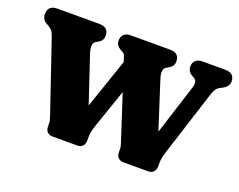

<svg xmlns="http://www.w3.org/2000/svg" viewBox="-111 -902 1373 1103"><g transform="rotate(20 576.0 -350.0)"><path d="M899.5 -649Q899.5 -672.5 913.8 -686.2Q928 -700 957 -700H1094.5Q1124 -700 1138 -686.2Q1152 -672.5 1152 -649Q1152 -618 1119 -600L1103 -591.5Q1087.5 -583.5 1078.5 -570.5Q1069.5 -557.5 1059.5 -525L935.5 -137Q922.5 -96.5 922.5 -69V-48Q922.5 -24 910 -12Q897.5 0 879.5 0H725.5Q707.5 0 695 -12Q682.5 -24 682.5 -48V-69Q682.5 -75 679.2 -86.8Q676 -98.5 672 -110L585 -377.5L502 -137Q495 -116 492 -99.8Q489 -83.5 489 -69V-48Q489 -24 476.5 -12Q464 0 446 0H292Q274 0 261.5 -12Q249 -24 249 -48V-69Q249 -75 245.8 -86.8Q242.5 -98.5 238.5 -110L93.5 -536Q85.5 -559.5 77.2 -570.2Q69 -581 53 -590L38.5 -598Q11.5 -613 11.5 -649Q11.5 -672.5 25.5 -686.2Q39.5 -700 69 -700H325Q355 -700 368.8 -686.2Q382.5 -672.5 382.5 -649Q382.5 -616.5 353 -601.5L343.5 -596.5Q329.5 -589 326 -571.5Q322.5 -554 332.5 -523L427.5 -238.5L531.5 -542Q524.5 -564.5 520.2 -576.2Q516 -588 503.5 -595L489 -603Q476.5 -610 469 -621.2Q461.5 -632.5 461.5 -649Q461.5 -672.5 475.8 -686.2Q490 -700 519 -700H757Q787 -700 800.8 -686.2Q814.5 -672.5 814.5 -649Q814.5 -631 806.2 -619.8Q798 -608.5 781.5 -599.5L770.5 -593.5Q759.5 -587.5 756.2 -570Q753 -552.5 762.5 -523L855.5 -234L952.5 -539Q959.5 -560 956.8 -574Q954 -588 938.5 -596.5L926 -603.5Q914 -610.5 906.8 -621.8Q899.5 -633 899.5 -649Z"/></g></svg>

Font: Fraunces 9pt SuperSoft Black
Style: Regular
Weight: 900
Version: Version 1.000;[b76b70a41]